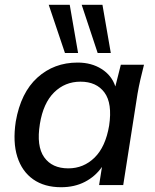

<svg xmlns="http://www.w3.org/2000/svg" viewBox="-20 -775 649 804"><path d="M33 0ZM236 9Q166 9 119 -24Q72 -57 52.5 -118.5Q33 -180 46 -266Q67 -387 136.5 -450Q206 -513 305 -513Q363 -513 405.5 -486Q448 -459 463 -413L486 -504H583Q575 -473 568 -442.5Q561 -412 556 -383L496 0H395L407 -76Q379 -36 335.5 -13.5Q292 9 236 9ZM266 -70Q330 -70 376 -115Q422 -160 437 -249Q451 -342 417.5 -387.5Q384 -433 317 -433Q252 -433 206.5 -388Q161 -343 147 -256Q132 -163 165 -116.5Q198 -70 266 -70ZM389 -553 322 -755H409L444 -553ZM252 -553 184 -755H272L307 -553Z"/></svg>

Font: Winston Medium
Style: Italic
Weight: 500
Italic angle: -9°
Designer: Original fonts by Vernon Adams / Changes by Cristiano Sobral
Foundry: Original fonts by Vernon Adams / Changes by Cristiano Sobral
Version: Version 2.503;July 17, 2020;FontCreator 13.0.0.2655 64-bit